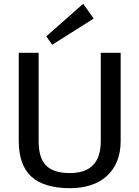

<svg xmlns="http://www.w3.org/2000/svg" viewBox="-20 -976 729 1004"><path d="M346 8Q211 8 144.5 -52Q78 -112 78 -240V-700H182V-238Q182 -150 221 -110.5Q260 -71 346 -71Q507 -71 507 -238V-700H611V-240Q611 -179 592 -132.5Q573 -86 537.5 -54.5Q502 -23 453.5 -7.5Q405 8 346 8ZM470 -879 253 -742 222 -786 415 -956Z"/></svg>

Font: Pathway Extreme Medium
Style: Regular
Weight: 500
Designer: Eduardo Rodriguez Tunni
Foundry: Eduardo Rodriguez Tunni
Version: Version 1.001;gftools[0.9.26]